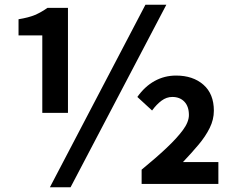

<svg xmlns="http://www.w3.org/2000/svg" viewBox="-20 -774 988 808"><path d="M158 -299V-625H58V-693Q101 -700 127 -711Q153 -722 180 -741H266V-299ZM190 14 592 -754H680L277 14ZM576 0V-60Q637 -110 681 -151.5Q725 -193 750 -227Q775 -261 775 -290Q775 -326 756 -346Q737 -366 705 -366Q681 -366 660 -350.5Q639 -335 620 -309L558 -366Q589 -410 630.5 -433Q672 -456 721 -456Q792 -456 836 -417.5Q880 -379 880 -308Q880 -271 862.5 -235.5Q845 -200 815.5 -165Q786 -130 750 -92H899V0Z"/></svg>

Font: Noto Sans KR Thin
Style: Bold
Weight: 700
Version: Version 2.004-H2;hotconv 1.0.118;makeotfexe 2.5.65603